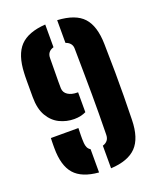

<svg xmlns="http://www.w3.org/2000/svg" viewBox="-150 -899 819 997"><g transform="rotate(-20 259.5 -400.0)"><path d="M32.5 -477Q32.5 -506.5 32.5 -528.2Q32.5 -550 32.5 -565.5Q32.5 -581 32.8 -591.8Q33 -602.5 33.5 -609Q37.5 -709 81.8 -755.8Q126 -802.5 222.5 -809V-683.5Q186.5 -673 186.5 -637Q186.5 -633.5 186.2 -612Q186 -590.5 185.8 -562Q185.5 -533.5 185.2 -507.8Q185 -482 185.5 -470Q186.5 -446 206.8 -433Q227 -420 258.5 -420Q259.5 -420 260.5 -420Q261.5 -420 262.5 -420V-310Q249.5 -303.5 233 -299.8Q216.5 -296 197.5 -296Q155 -296 117.2 -314.2Q79.5 -332.5 56 -372.5Q32.5 -412.5 32.5 -477ZM47.5 -190Q47.5 -198 47.5 -207Q47.5 -216 47.8 -225.5Q48 -235 48.5 -245H200.5Q200 -222.5 199.5 -204.8Q199 -187 200.5 -162Q201.5 -148 206.5 -137.2Q211.5 -126.5 222.5 -120V8.5Q130 1 88.8 -46Q47.5 -93 47.5 -190ZM288.5 9.5V-115.5Q305 -120 314.8 -132Q324.5 -144 324.5 -164Q325.5 -225.5 326 -278.5Q326.5 -331.5 326.2 -385Q326 -438.5 325.2 -499.8Q324.5 -561 323.5 -639Q323.5 -655.5 314.2 -666.8Q305 -678 288.5 -683.5V-809Q388 -803.5 431.2 -756.2Q474.5 -709 476.5 -609Q478.5 -520 479 -451.5Q479.5 -383 478.8 -321Q478 -259 476.5 -190Q474.5 -89 429.2 -42.2Q384 4.5 288.5 9.5Z"/></g></svg>

Font: Big Shoulders Stencil Text Thin Black
Style: Regular
Weight: 900
Version: Version 2.001